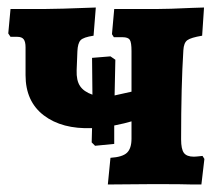

<svg xmlns="http://www.w3.org/2000/svg" viewBox="-20 -490 592 511"><path d="M524 -67 516 1H492Q469 0 390 0L267 1L274 -70Q306 -72 318 -83.5Q330 -95 330 -121V-167Q314 -162 284 -156V-107L233 -102L224 -111L225 -149Q145 -146 96.5 -183Q48 -220 48 -290V-364Q48 -379 43 -385.5Q38 -392 26 -392H8L2 -401L8 -466H96Q132 -466 235 -470L229 -395Q202 -391 194.5 -383Q187 -375 186 -354L184 -303Q183 -276 193 -261Q203 -246 226 -238L225 -336L274 -340L287 -331L285 -236L330 -246V-354Q330 -377 325.5 -384Q321 -391 306 -391H283L278 -399L284 -466H395Q428 -466 491 -469L523 -470L518 -395Q488 -390 478.5 -383Q469 -376 468 -356Q462 -262 462 -119Q462 -93 469.5 -83Q477 -73 496 -73Q501 -73 519 -75Z"/></svg>

Font: Alegreya ExtraBold
Style: Regular
Weight: 800
Designer: Juan Pablo del Peral
Foundry: Huerta Tipografica
Version: Version 2.007; ttfautohint (v1.6)